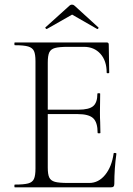

<svg xmlns="http://www.w3.org/2000/svg" viewBox="-20 -808 573 828"><path d="M482 -145Q473 -82 473 -15Q473 -7 469.5 -3.5Q466 0 457 0H44Q42 0 42 -6Q42 -12 44 -12Q83 -12 101.5 -17Q120 -22 126.5 -36.5Q133 -51 133 -81V-544Q133 -574 126.5 -588Q120 -602 101.5 -607.5Q83 -613 44 -613Q42 -613 42 -619Q42 -625 44 -625H440Q449 -625 449 -616L451 -495Q451 -492 445.5 -492Q440 -492 440 -495Q440 -546 413 -576Q386 -606 342 -606H273Q235 -606 217 -601Q199 -596 192.5 -582Q186 -568 186 -538V-335H318Q364 -335 382 -350.5Q400 -366 400 -404Q400 -406 406 -406Q412 -406 412 -404L411 -325Q411 -296 412 -282L413 -235Q413 -233 407 -233Q401 -233 401 -235Q401 -280 382 -298Q363 -316 315 -316H186V-85Q186 -56 192.5 -42.5Q199 -29 216.5 -24Q234 -19 273 -19H365Q405 -19 433.5 -54Q462 -89 470 -146Q470 -149 476 -148.5Q482 -148 482 -145ZM279 -783Q284 -788 291 -788Q297 -788 302 -783L404 -690Q405 -690 405 -688Q405 -686 402.5 -684Q400 -682 399 -683L291 -745L182 -683Q180 -682 177 -685.5Q174 -689 176 -690Z"/></svg>

Font: Cormorant Infant Light
Style: Regular
Weight: 300
Designer: Christian Thalmann (Catharsis Fonts)
Version: Version 3.000